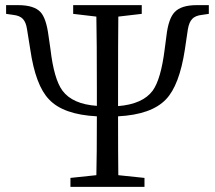

<svg xmlns="http://www.w3.org/2000/svg" viewBox="-20 -732 843 752"><path d="M255.9 0V-35.2L357.4 -45.9Q359.4 -121.1 359.4 -276.4Q227.5 -283.2 171.9 -342.8Q119.1 -397.5 98.6 -538.1L85.9 -617.2Q82 -644.5 69.8 -657.7Q57.6 -670.9 31.2 -673.8L3.9 -677.7V-711.9H50.8Q113.3 -711.9 138.7 -684.6Q161.1 -660.2 169.9 -592.8L177.7 -539.1Q191.4 -421.9 224.6 -377Q263.7 -324.2 359.4 -317.4V-329.1V-382.8Q359.4 -573.2 357.4 -667L266.6 -677.7V-711.9H535.2V-677.7L443.4 -667Q442.4 -574.2 442.4 -382.8V-329.1V-316.4Q539.1 -324.2 578.1 -377Q610.4 -421.9 625 -539.1L631.8 -590.8Q639.6 -659.2 664.1 -684.6Q689.5 -711.9 751 -711.9H797.9V-677.7L771.5 -673.8Q744.1 -670.9 732.4 -657.2Q720.7 -645.5 715.8 -617.2L704.1 -538.1Q682.6 -397.5 629.9 -342.8Q573.2 -283.2 442.4 -276.4Q442.4 -122.1 443.4 -45.9L545.9 -35.2V0Z"/></svg>

Font: Bpmf GenYo Min R
Style: R
Weight: 400
Foundry: But Ko
Version: Version 1.320